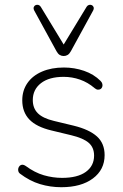

<svg xmlns="http://www.w3.org/2000/svg" viewBox="-20 -774 515 802"><path d="M236 8Q190 8 147 -5Q104 -18 63 -49Q58 -53 56.5 -59Q55 -65 56.5 -71Q58 -77 62.5 -81.5Q67 -86 73.5 -86Q80 -86 87 -81Q125 -53 163 -42Q201 -31 239 -31Q304 -31 338.5 -56Q373 -81 373 -124Q373 -158 350.5 -177.5Q328 -197 278 -209L195 -229Q132 -244 102.5 -275Q73 -306 73 -355Q73 -396 94.5 -427Q116 -458 155.5 -475Q195 -492 247 -492Q291 -492 331.5 -478Q372 -464 400 -436Q406 -430 407.5 -423.5Q409 -417 407 -411Q405 -405 400 -402Q395 -399 388.5 -399.5Q382 -400 375 -406Q347 -430 314 -441.5Q281 -453 246 -453Q185 -453 151 -426.5Q117 -400 117 -356Q117 -322 138 -301Q159 -280 205 -269L288 -249Q353 -233 385 -204Q417 -175 417 -126Q417 -65 368 -28.5Q319 8 236 8ZM246 -540Q237 -540 229.5 -544.5Q222 -549 216 -560L123 -730Q119 -738 121 -744Q123 -750 128.5 -752.5Q134 -755 140 -753.5Q146 -752 150 -746L246 -588L342 -746Q346 -752 352 -753.5Q358 -755 363.5 -752.5Q369 -750 371 -744Q373 -738 369 -730L276 -560Q270 -549 262.5 -544.5Q255 -540 246 -540Z"/></svg>

Font: Nunito ExtraLight
Style: Regular
Weight: 200
Designer: Vernon Adams
Foundry: Vernon Adams
Version: Version 3.602;April 4, 2023;FontCreator 14.0.0.2856 64-bit